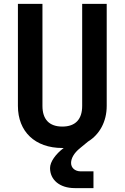

<svg xmlns="http://www.w3.org/2000/svg" viewBox="-20 -750 640 986"><path d="M402 -206C402 -137 367 -100 300 -100C233 -100 198 -137 198 -206V-730H72V-206C72 -74 160 10 300 10H307C266 41 237 81 237 113C237 173 286 216 364 216H460V130H395C364 130 345 111 345 87C345 65 358 37 392 10L432 -23C491 -59 528 -125 528 -206V-730H402Z"/></svg>

Font: Tekne LDO
Style: Bold
Weight: 700
Monospace: yes
Designer: Alessio Laiso, Mario Rullo, Paolo Rosset
Foundry: Alessio Laiso
Version: Version 1.000;hotconv 1.0.109;makeotfexe 2.5.65596